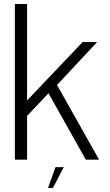

<svg xmlns="http://www.w3.org/2000/svg" viewBox="-20 -805 557 968"><path d="M55 0H116.5V-220.5L224.5 -335L412.5 0H479.5L267.5 -376.5L469.5 -593H396.5L116.5 -298.5V-785H55ZM222 142.5H247L301.5 37.5H260Z"/></svg>

Font: Anybody Light
Style: Regular
Weight: 300
Designer: Tyler Finck
Foundry: Etcetera Type Company
Version: Version 1.111; ttfautohint (v1.8.4)